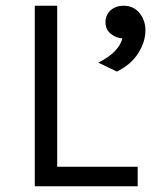

<svg xmlns="http://www.w3.org/2000/svg" viewBox="-20 -648 526 668"><path d="M459 0H101V-628H179V-68H459ZM387 -399 322 -430Q392.5 -465.5 406 -514Q381 -517 364 -531.5Q347 -546 347 -571Q347 -595.5 364.5 -611.8Q382 -628 410 -628Q445 -628 465.5 -602.5Q486 -577 486 -542Q486 -504 461.8 -464.2Q437.5 -424.5 387 -399Z"/></svg>

Font: Betina Sans
Style: Regular
Weight: 400
Designer: Jonathan Pinhorn (font) & Cristiano Sobral (main changes)
Version: Version 2.001;April 28, 2021;FontCreator 13.0.0.2655 32-bit;